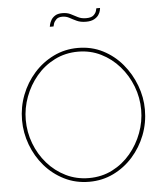

<svg xmlns="http://www.w3.org/2000/svg" viewBox="-60 -971 878 1029"><g transform="rotate(-5 378.5 -456.5)"><path d="M379 5Q306 5 245 -25.5Q184 -56 140 -107Q96 -158 72 -222.5Q48 -287 48 -355Q48 -426 73 -490.5Q98 -555 143 -605.5Q188 -656 248.5 -685.5Q309 -715 379 -715Q453 -715 513.5 -684Q574 -653 617.5 -601Q661 -549 685 -485Q709 -421 709 -355Q709 -283 684 -218.5Q659 -154 614 -103.5Q569 -53 509 -24Q449 5 379 5ZM68 -355Q68 -289 91 -228Q114 -167 156 -119Q198 -71 255 -43Q312 -15 379 -15Q448 -15 505 -44Q562 -73 603 -122Q644 -171 666.5 -231.5Q689 -292 689 -355Q689 -421 665.5 -482Q642 -543 600 -591Q558 -639 501.5 -667Q445 -695 379 -695Q310 -695 252.5 -666Q195 -637 154 -588Q113 -539 90.5 -478.5Q68 -418 68 -355ZM436 -851Q407 -851 386.5 -860.5Q366 -870 349 -879.5Q332 -889 311 -889Q290 -889 279 -878.5Q268 -868 264 -856Q260 -844 260 -841H240Q240 -843 242.5 -853.5Q245 -864 252 -876.5Q259 -889 273.5 -898.5Q288 -908 313 -908Q339 -908 357.5 -898.5Q376 -889 394.5 -879.5Q413 -870 438 -870Q466 -870 478 -881Q490 -892 493.5 -904Q497 -916 497 -918H517Q517 -915 514.5 -904Q512 -893 504 -881Q496 -869 479.5 -860Q463 -851 436 -851Z"/></g></svg>

Font: Raleway Thin
Style: Regular
Weight: 100
Designer: Matt McInerney, Pablo Impallari, Rodrigo Fuenzalida
Foundry: Matt McInerney, Pablo Impallari, Rodrigo Fuenzalida
Version: Version 4.026